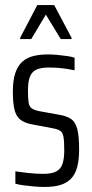

<svg xmlns="http://www.w3.org/2000/svg" viewBox="-20 -734 364 762"><path d="M157 8Q137 8 115 6Q93 4 73.5 1.5Q54 -1 41 -5V-54Q52 -53 64.5 -51Q77 -49 91.5 -47.5Q106 -46 121 -45Q136 -44 151 -44Q186 -44 204 -54Q222 -64 228.5 -85Q235 -106 235 -137Q235 -173 232 -190.5Q229 -208 219.5 -214.5Q210 -221 189 -225L104 -241Q75 -247 59 -260.5Q43 -274 37 -301Q31 -328 31 -371Q31 -415 40.5 -443.5Q50 -472 68 -488.5Q86 -505 112 -511.5Q138 -518 171 -518Q189 -518 209 -516Q229 -514 246.5 -511.5Q264 -509 276 -505V-455Q263 -458 246.5 -460.5Q230 -463 211.5 -464.5Q193 -466 173 -466Q146 -466 127.5 -459Q109 -452 100 -432.5Q91 -413 91 -376Q91 -344 93.5 -327.5Q96 -311 106 -304Q116 -297 135 -293L218 -278Q246 -273 262.5 -261.5Q279 -250 286.5 -222.5Q294 -195 294 -140Q294 -100 286.5 -71.5Q279 -43 262.5 -25.5Q246 -8 220 0Q194 8 157 8ZM60 -579V-584L128 -714H195L264 -584V-579H221L162 -676L104 -579Z"/></svg>

Font: Saira ExtraCondensed
Style: Regular
Weight: 400
Width: 2
Designer: Hector Gatti with collaboration of the Omnibus-Type team
Foundry: Omnibus-Type
Version: Version 1.101